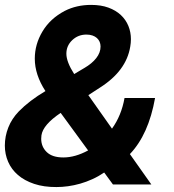

<svg xmlns="http://www.w3.org/2000/svg" viewBox="-21 -757 715 788"><path d="M210.9 10.7Q159.1 11 119.3 -2.3Q79.5 -15.6 52.7 -38.7Q25.9 -61.8 12.4 -93Q-1.1 -124.3 -1.1 -159.4Q-1.1 -197.8 13.1 -233.8Q27.3 -269.9 56.1 -299.7Q99.4 -344.1 165.5 -383.2Q121.8 -450.3 121.8 -516.3Q121.8 -574.9 153.1 -627.5Q184.7 -680.8 245 -712.4Q293.3 -736.9 353 -736.9Q393.5 -736.9 424 -725.7Q454.5 -714.5 475 -695.3Q495.4 -676.1 505.9 -650.6Q516.3 -625 516.3 -596.2Q516.3 -588.8 515.6 -581.1Q514.9 -573.5 513.5 -565.3Q497.2 -465.9 389.2 -397.4L341.6 -366.5L438.6 -229Q477.3 -282.7 490.1 -354.8H615.4Q588.8 -204.9 512.1 -124.6L600.1 0H442.5L406.6 -49Q383.2 -33 358.1 -21.7Q333.1 -10.3 308.1 -3.2Q283 3.9 258.5 7.3Q234 10.7 210.9 10.7ZM283.4 -453.1 325.3 -478Q356.5 -496.1 374.1 -518.6Q391.7 -541.2 391.7 -566.1Q391.7 -576.3 388 -585.2Q384.2 -594.1 376.8 -600.9Q369.3 -607.6 358.5 -611.3Q347.7 -615.1 333.5 -615.1Q299.4 -615.1 275.2 -592Q251.4 -569.2 251.4 -536.6Q251.4 -503.2 283.4 -453.1ZM239 -110.8Q287.6 -110.8 340.6 -139.6L228 -293.7Q155.5 -245 149.1 -201.7Q148.1 -194.2 148.1 -187.5Q148.1 -154.5 171.2 -132.5Q193.9 -110.8 239 -110.8Z"/></svg>

Font: Linik Sans
Style: Bold Italic
Weight: 700
Italic angle: 9°
Designer: Fonts by Rasmus Andersson / Changes by Cristiano Sobral with parts from Marc Monis
Foundry: rsms
Version: Version 3.020; ttfautohint (v1.6)